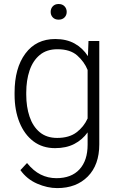

<svg xmlns="http://www.w3.org/2000/svg" viewBox="-20 -734 595 964"><path d="M53.2 -258.8V-269Q53.2 -392.1 107.4 -465.1Q161.6 -538.1 257.3 -538.1Q314 -538.1 354.7 -515.4Q395.5 -492.7 421.4 -452.1L424.3 -528.3H478.5V-9.3Q478.5 93.8 420.9 152.1Q363.3 210.4 267.1 210.4Q217.8 210.4 166.3 188Q114.7 165.5 82.5 120.1L115.7 84.5Q147.5 124 184.1 142.3Q220.7 160.6 263.2 160.6Q338.4 160.6 379.2 116.2Q419.9 71.8 419.9 -7.3V-69.3Q393.6 -32.2 353 -11.2Q312.5 9.8 256.3 9.8Q193.4 9.8 147.9 -24.4Q102.5 -58.6 77.9 -119.4Q53.2 -180.2 53.2 -258.8ZM111.8 -269V-258.8Q111.8 -197.8 128.4 -148.4Q145 -99.1 179.4 -70.3Q213.9 -41.5 267.1 -41.5Q327.1 -41.5 364 -69.3Q400.9 -97.2 419.9 -139.2V-382.8Q403.3 -423.8 367.9 -455.3Q332.5 -486.8 268.1 -486.8Q214.4 -486.8 179.7 -458Q145 -429.2 128.4 -379.9Q111.8 -330.6 111.8 -269ZM234.4 -674.3Q234.4 -690.9 245.1 -702.4Q255.9 -713.9 274.4 -713.9Q293 -713.9 304 -702.4Q314.9 -690.9 314.9 -674.3Q314.9 -657.7 304 -646.5Q293 -635.3 274.4 -635.3Q255.9 -635.3 245.1 -646.5Q234.4 -657.7 234.4 -674.3Z"/></svg>

Font: Vazirmatn UI FD ExtraLight
Style: Regular
Weight: 200
Designer: Saber Rastikerdar
Foundry: Saber Rastikerdar
Version: Version 33.003